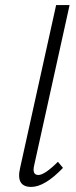

<svg xmlns="http://www.w3.org/2000/svg" viewBox="-20 -731 300 756"><path d="M103 5Q42 5 59 -69L201 -711H254L115 -82Q105 -42 131 -42Q156 -42 208 -94L228 -70Q156 5 103 5Z"/></svg>

Font: EauTest Semilight
Style: Italic
Weight: 300
Italic angle: -12°
Designer: Christian Thalmann (Catharsis Fonts)
Version: Version 0.001;PS 000.001;hotconv 1.0.88;makeotf.lib2.5.64775